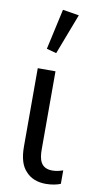

<svg xmlns="http://www.w3.org/2000/svg" viewBox="-94 -871 485 928"><g transform="rotate(10 148.5 -406.5)"><path d="M201 15C230 15 258 9 273 2V-64C256 -58 239 -54 221 -54C163 -54 153 -97 153 -146V-529H66V-145C66 -89 78 -49 103 -24C126 2 160 15 201 15ZM141 -616 217 -815 137 -828 93 -629Z"/></g></svg>

Font: Cheyenne Sans
Style: Regular
Weight: 400
Designer: The Public Sans project authors (U.S. Web Design System), Libre Franklin designed by Pablo Impallari and Rodrigo Fuenzal
Foundry: The Cheyenne Sans Project Authors
Version: Version 2.007